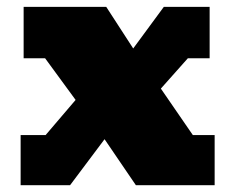

<svg xmlns="http://www.w3.org/2000/svg" viewBox="-20 -543 689 563"><path d="M286.6 -134.8 185.5 0H40.5V-147H113.8L201.7 -250L112.3 -372.1H49.3V-522.9H291.5L370.6 -400.9L460.4 -522.9H594.7V-372.1H530.8L451.7 -283.2L545.4 -147H609.4V0H378.4Z"/></svg>

Font: Angkor
Style: Regular
Weight: 400
Designer: Danh Hong
Foundry: Danh Hong
Version: Version 8.000; ttfautohint (v1.8.3)